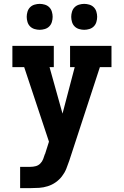

<svg xmlns="http://www.w3.org/2000/svg" viewBox="-20 -757 640 992"><path d="M84 215V105H137Q151 105 164.5 101.5Q178 98 188 88Q198 78 203 65Q208 52 212 39H213V38L233 -25L105 -410H44V-520H258V-410H236L303 -170L366 -410H342V-520H556V-410H496L338 73Q331 94 322.5 115Q314 136 300 154Q286 172 267.5 185Q249 198 227 205Q205 212 182.5 213.5Q160 215 137 215ZM415 -603Q402 -603 388.5 -607Q375 -611 365.5 -620.5Q356 -630 352 -643.5Q348 -657 348 -670Q348 -683 352 -696.5Q356 -710 365.5 -719.5Q375 -729 388.5 -733Q402 -737 415 -737Q428 -737 441.5 -733Q455 -729 464.5 -719.5Q474 -710 478 -696.5Q482 -683 482 -670Q482 -657 478 -643.5Q474 -630 464.5 -620.5Q455 -611 441.5 -607Q428 -603 415 -603ZM185 -603Q172 -603 158.5 -607Q145 -611 135.5 -620.5Q126 -630 122 -643.5Q118 -657 118 -670Q118 -683 122 -696.5Q126 -710 135.5 -719.5Q145 -729 158.5 -733Q172 -737 185 -737Q198 -737 211.5 -733Q225 -729 234.5 -719.5Q244 -710 248 -696.5Q252 -683 252 -670Q252 -657 248 -643.5Q244 -630 234.5 -620.5Q225 -611 211.5 -607Q198 -603 185 -603Z"/></svg>

Font: Iosevka Etoile Extrabold
Style: Regular
Weight: 800
Designer: Belleve Invis
Foundry: Belleve Invis
Version: Version 22.1.2; ttfautohint (v1.8.4)